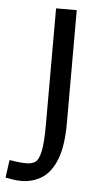

<svg xmlns="http://www.w3.org/2000/svg" viewBox="-60 -729 428 777"><g transform="rotate(5 154.0 -341.0)"><path d="M56 13Q35 13 17.5 9.5Q0 6 -8 5L2 -67Q11 -66 30 -63Q49 -60 72 -60Q93 -60 107 -69.5Q121 -79 128.5 -114Q136 -149 136 -223V-695H220V-236Q220 -143 198.5 -88.5Q177 -34 140 -10.5Q103 13 56 13Z"/></g></svg>

Font: Ruda
Style: Regular
Weight: 400
Designer: Mariela Monsalve and Angelina Sanchez
Foundry: Mariela Monsalve and Angelina Sanchez
Version: Version 2.000